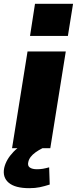

<svg xmlns="http://www.w3.org/2000/svg" viewBox="-28 -775 402 1004"><path d="M35 0 116 -506H316L235 0ZM129 -587 155 -755H354L327 -587ZM125 209Q51 209 17.5 180.5Q-16 152 -6 103Q4 59 42.5 19Q81 -21 145 -48L194 0Q174 10 158 21.5Q142 33 132.5 45.5Q123 58 120 72Q115 92 128 101Q141 110 165 110Q182 110 196.5 107.5Q211 105 229 100L232 190Q204 199 180 204Q156 209 125 209Z"/></svg>

Font: Nunito Sans 7pt SemiExpanded Black
Style: Italic
Weight: 900
Width: 6
Italic angle: -9°
Designer: Vernon Adams
Foundry: Vernon Adams
Version: Version 3.101;gftools[0.9.27]